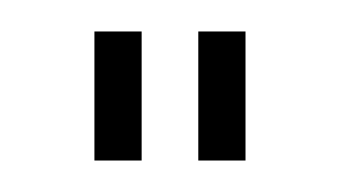

<svg xmlns="http://www.w3.org/2000/svg" viewBox="-20 -102 216 122"><path d="M106 0V-82H136V0ZM40 0V-82H70V0Z"/></svg>

Font: Zen Tokyo Zoo
Style: Regular
Weight: 400
Designer: Yoshimichi Ohira
Foundry: A-1 Corp ZenFonts
Version: Version 1.002; ttfautohint (v1.8.3)